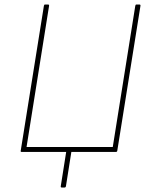

<svg xmlns="http://www.w3.org/2000/svg" viewBox="-20 -675 672 853"><path d="M254 158Q249 158 250 152L274 0H76Q71 0 72 -5L175 -649Q176 -655 180 -655H193Q199 -655 198 -649L98 -22H481L581 -649Q582 -655 586 -655H599Q605 -655 604 -649L501 -5Q500 0 495 0H297L273 152Q272 158 267 158Z"/></svg>

Font: Sofia Sans Thin
Style: Italic
Weight: 250
Italic angle: -9°
Version: Version 4.100-B